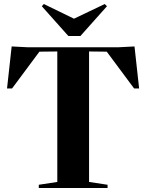

<svg xmlns="http://www.w3.org/2000/svg" viewBox="-20 -935 730 955"><path d="M123 -700H116L38 -704L15 -495H40L176 -678L265 -679V-30L173 -16V0H515V-16L423 -30V-679L511 -678L647 -495H672L649 -704L571 -700H564ZM198 -915 188 -904 320 -756H380L512 -904L501 -915L348 -842Z"/></svg>

Font: Mazius Display
Style: Bold
Weight: 700
Designer: Alberto Casagrande & Collletttivo
Foundry: Collletttivo
Version: Version 2.000;Glyphs 3.2 (3221)